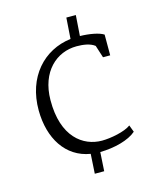

<svg xmlns="http://www.w3.org/2000/svg" viewBox="-115 -747 774 935"><g transform="rotate(-15 272.0 -279.5)"><path d="M252 6.8 246.1 105.5H293.5L299.3 10.3C371.6 9.3 444.8 -9.8 482.4 -43L469.2 -78.1C438.5 -54.7 366.2 -41 322.3 -41C227.5 -41 128.9 -110.8 130.4 -296.4C131.3 -439.9 219.7 -517.1 320.8 -517.1C354 -517.1 389.2 -512.2 411.6 -494.6L431.6 -432.1H467.8V-536.6C445.8 -551.3 397 -560.1 349.6 -561L356.9 -665H309.1L301.8 -559.1C164.6 -542.5 61 -431.6 62 -262.7C63 -121.6 129.9 -13.2 252 6.8Z"/></g></svg>

Font: Merriweather
Style: Light
Weight: 250
Designer: Eben Sorkin ( eben@eyebytes.com )
Foundry: Sorkin Type Co.
Version: Version 1.003